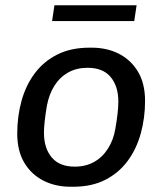

<svg xmlns="http://www.w3.org/2000/svg" viewBox="-20 -703 625 733"><path d="M250 10Q191.5 10 145.5 -13.5Q99.5 -37 72.6 -82.1Q45.8 -127.2 45.8 -193.5Q45.8 -258 62 -317.2Q78.2 -376.5 112 -422.1Q145.8 -467.8 198 -494.4Q250.2 -521 321.5 -521H330Q388.5 -521 434.4 -497.5Q480.2 -474 507 -429Q533.8 -384 533.8 -317.5Q533.8 -253 517.5 -193.8Q501.2 -134.5 467.6 -88.9Q434 -43.2 382.2 -16.6Q330.5 10 258.5 10ZM265.2 -66.8Q307 -66.8 339 -84.6Q371 -102.5 392 -135.4Q413 -168.2 420.2 -210.8Q425.8 -242 428.8 -269Q431.8 -296 431.8 -315Q431.8 -373.5 402.5 -408.9Q373.2 -444.2 314.2 -444.2Q272.5 -444.2 240.5 -426.4Q208.5 -408.5 188 -376.1Q167.5 -343.8 159.2 -300.2Q153.8 -269 150.8 -242Q147.8 -215 147.8 -196Q147.8 -137.5 177.4 -102.1Q207 -66.8 265.2 -66.8ZM178.8 -622.5 187.8 -683H501.5L492.5 -622.5Z"/></svg>

Font: Chivo Medium
Style: Italic
Weight: 500
Italic angle: -8.05°
Designer: Hector Gatti
Foundry: Omnibus-Type
Version: Version 2.002